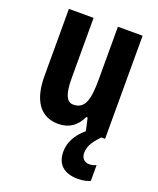

<svg xmlns="http://www.w3.org/2000/svg" viewBox="-144 -635 789 957"><g transform="rotate(20 250.5 -156.5)"><path d="M371 102C371 70 383 44 425 0H445V-547H314V-269C314 -164 301 -106 237 -106C200 -106 185 -147 185 -229V-547H54V-191C54 -65 102 10 199 10C255 10 295 -17 320 -70H327L342 -3C291 39 271 87 271 130C271 196 309 234 386 234C414 234 436 228 450 221V137C441 142 431 146 414 146C387 146 371 128 371 102Z"/></g></svg>

Font: Noto Sans Myanmar UI ExtraCondensed
Style: Bold
Weight: 700
Width: 2
Designer: Monotype Design Team
Foundry: Monotype Imaging Inc.
Version: Version 2.103